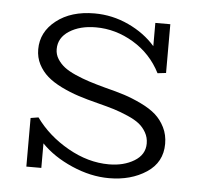

<svg xmlns="http://www.w3.org/2000/svg" viewBox="-42 -528 629 586"><g transform="rotate(5 272.0 -235.5)"><path d="M275.9 -261.2Q311 -252.4 336.2 -244.4Q361.3 -236.3 389.2 -222.9Q417 -209.5 434.3 -194.1Q451.7 -178.7 462.9 -156.2Q474.1 -133.8 474.1 -106Q474.1 -49.3 426.8 -18.1Q379.4 13.2 312 13.2Q255.9 13.2 198.2 -12Q140.6 -37.1 104 -75.2V0H58.1V-148.9L82 -152.8Q120.6 -99.1 182.6 -64Q244.6 -28.8 308.1 -28.8Q353.5 -28.8 385.7 -48.3Q418 -67.9 418 -102.1Q418 -120.6 409.4 -135.7Q400.9 -150.9 387.7 -161.4Q374.5 -171.9 352.1 -181.6Q329.6 -191.4 309.1 -197.8Q288.6 -204.1 257.8 -211.9Q224.6 -220.2 198.2 -228.8Q171.9 -237.3 145.5 -250.2Q119.1 -263.2 101.8 -278.3Q84.5 -293.5 73.7 -314.2Q63 -335 63 -359.9Q63 -413.1 108.2 -448.5Q153.3 -483.9 225.1 -483.9Q279.8 -483.9 329.6 -460.7Q379.4 -437.5 412.1 -399.9V-471.2H458V-321.8L432.1 -318.8Q402.8 -376.5 348.1 -409.2Q293.5 -441.9 232.9 -441.9Q184.1 -441.9 151.6 -421.1Q119.1 -400.4 119.1 -365.2Q119.1 -349.1 127.7 -335.4Q136.2 -321.8 149.4 -311.5Q162.6 -301.3 184.3 -291.7Q206.1 -282.2 226.6 -275.6Q247.1 -269 275.9 -261.2Z"/></g></svg>

Font: BioRhyme Light
Style: Regular
Weight: 300
Designer: Aoife Mooney
Foundry: Aoife Mooney Type
Version: Version 1.500;PS 001.500;hotconv 1.0.88;makeotf.lib2.5.64775